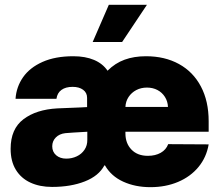

<svg xmlns="http://www.w3.org/2000/svg" viewBox="-20 -772 922 802"><path d="M418.5 -81.1H416Q392.6 -37.1 334.2 -14.2Q275.9 8.8 197.3 8.8Q146 8.8 106.9 -9.3Q67.9 -27.3 46.1 -63Q24.4 -98.6 24.4 -150.4Q24.4 -233.4 77.9 -273.9Q131.3 -314.5 219.7 -319.3Q237.3 -320.3 315.4 -323.2L343.8 -324.7V-363.3Q343.8 -384.8 327.1 -397Q310.5 -409.2 283.2 -409.2Q254.4 -409.2 236.8 -396.5Q219.2 -383.8 215.8 -359.4H44.9Q48.3 -409.2 76.4 -449.5Q104.5 -489.7 157.7 -513.4Q210.9 -537.1 286.1 -537.1Q336.4 -537.1 372.8 -521.7Q409.2 -506.3 429.2 -476.6Q460.9 -508.3 500.5 -522.7Q540 -537.1 589.8 -537.1Q668.5 -537.1 727.5 -504.6Q786.6 -472.2 819.1 -410.9Q851.6 -349.6 851.6 -265.6V-221.7H503.9V-214.8Q503.9 -173.3 529.1 -147.2Q554.2 -121.1 597.7 -121.1Q628.9 -121.1 651.4 -133.8Q673.8 -146.5 682.6 -169.9L851.6 -168.9Q842.3 -114.7 809.1 -74.5Q775.9 -34.2 723.9 -12.2Q671.9 9.8 608.4 9.8Q544.9 9.8 494.6 -13.2Q444.3 -36.1 418.5 -81.1ZM256.8 -109.4Q280.3 -109.4 300.5 -118.9Q320.8 -128.4 333 -146.5Q345.2 -164.6 344.7 -188.5V-221.7Q274.4 -217.8 252.9 -215.8Q228 -212.9 213.1 -197.8Q198.2 -182.6 198.2 -161.1Q198.2 -137.7 214.6 -123.5Q231 -109.4 256.8 -109.4ZM681.6 -325.2Q680.7 -348.6 668.9 -367.2Q657.2 -385.7 637.7 -396Q618.2 -406.2 593.8 -406.2Q569.3 -406.2 549.3 -395.8Q529.3 -385.3 517.1 -366.9Q504.9 -348.6 503.9 -325.2ZM434.6 -752H593.8L490.2 -596.7H367.2Z"/></svg>

Font: Pretendard JP Black
Style: Regular
Weight: 900
Designer: Base glyphs from Inter by Rasmus Andersson; Hangeul glyphs from Noto Sans CJK(Source Han Sans) by Jang Soo-young and Kan
Foundry: Kil Hyung-jin
Version: Version 1.309